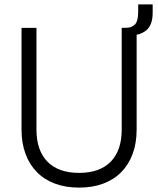

<svg xmlns="http://www.w3.org/2000/svg" viewBox="-20 -838 720 874"><path d="M340 16Q279 16 230.5 -2Q182 -20 148 -54.5Q114 -89 96 -138Q78 -187 78 -248V-711H146V-248Q146 -153 196 -102Q246 -51 340 -51Q434 -51 484 -102Q534 -153 534 -248V-711H602V-248Q602 -187 584 -138Q566 -89 532 -54.5Q498 -20 449.5 -2Q401 16 340 16ZM541 -675.6V-711.4H553Q580 -711.4 594.5 -726.9Q609 -742.3 609 -784.1V-818H675V-780.2Q675 -724.4 646 -700Q617 -675.6 560 -675.6Z"/></svg>

Font: Geist Light
Style: Regular
Weight: 400
Designer: Basement.studio, Andrés Briganti, Mateo Zaragoza
Foundry: Basement.studio, Vercel, Andrés Briganti, Guido Ferreyra, Mateo Zaragoza
Version: Version 1.401